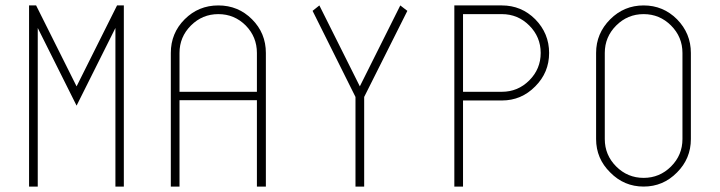

<svg xmlns="http://www.w3.org/2000/svg" viewBox="-20 -687 2650 707"><path d="M119 0H87V-667H113L262 -369L411 -667H436V0H405V-584L262 -298L119 -584Z M908 -616Q959 -565 959 -492V0H926V-318H641V0H609V-492Q609 -565 660 -616Q711 -667 784 -667Q857 -667 908 -616ZM926 -492Q926 -551 885 -593Q843 -635 784 -635Q725 -635 683 -593Q641 -551 641 -492V-349H926Z M1480 -647 1321 -330V0H1289V-330L1131 -647L1156 -667L1305 -369L1454 -667Z M1828 -667Q1900 -667 1951 -616Q2002 -564 2002 -492Q2002 -420 1951 -369Q1900 -317 1828 -317H1685V0H1653V-667ZM1828 -349Q1887 -349 1929 -391Q1971 -433 1971 -492Q1971 -551 1929 -593Q1887 -635 1828 -635H1685V-349Z M2473 -616Q2524 -564 2524 -492V-175Q2524 -103 2473 -52Q2422 0 2350 0Q2278 0 2227 -52Q2175 -103 2175 -175V-492Q2175 -564 2227 -616Q2278 -667 2350 -667Q2422 -667 2473 -616ZM2493 -492Q2493 -551 2451 -593Q2409 -635 2350 -635Q2291 -635 2249 -593Q2207 -551 2207 -492V-175Q2207 -116 2249 -74Q2291 -32 2350 -32Q2409 -32 2451 -74Q2493 -116 2493 -175Z"/></svg>

Font: Zector
Style: Regular
Weight: 400
Designer: GGBot
Version: 0.72